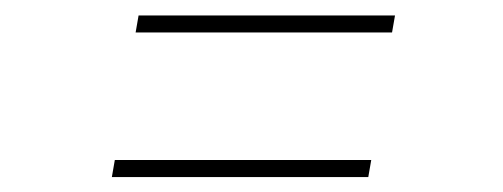

<svg xmlns="http://www.w3.org/2000/svg" viewBox="-20 -411 663 253"><path d="M158.7 -368.2 162.6 -390.6H500.5L496.6 -368.2ZM127.4 -177.7 131.3 -200.2H469.2L465.3 -177.7Z"/></svg>

Font: Inter 18pt Thin
Style: Italic
Weight: 250
Italic angle: -9.3988°
Version: Version 4.001;git-66647c0bb